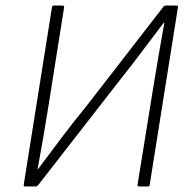

<svg xmlns="http://www.w3.org/2000/svg" viewBox="-20 -675 687 695"><path d="M71 0Q65 0 66 -7L168 -648Q169 -655 175 -655H206Q213 -655 212 -648L156 -295Q147 -239 137 -180Q127 -121 116 -62H117Q158 -117 202.5 -176Q247 -235 296 -295L571 -650Q573 -653 575.5 -654Q578 -655 581 -655H618Q626 -655 624 -648L522 -7Q521 0 515 0H484Q477 0 478 -7L536 -366Q545 -423 555 -479.5Q565 -536 575 -593H573Q546 -558 516.5 -518.5Q487 -479 457 -440Q427 -401 399 -366L119 -6Q116 -3 114 -1.5Q112 0 109 0Z"/></svg>

Font: Sofia Sans ExtraLight
Style: Italic
Weight: 250
Italic angle: -9°
Version: Version 4.100-B